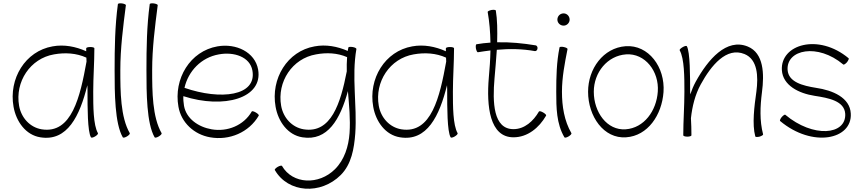

<svg xmlns="http://www.w3.org/2000/svg" viewBox="-20 -829 5272 1176"><path d="M580 -13C551 -63 551 -180 551 -267C551 -356 558 -444 558 -533C558 -538 547 -541 533 -541C520 -541 508 -538 508 -533C508 -527 508 -521 508 -515C444 -544 372 -558 302 -545C135 -516 32 -347 63 -175C79 -84 138 -2 227 12C393 39 469 -120 515 -307C516 -294 516 -280 516 -267C516 -171 516 -24 537 12C539 16 550 14 562 7C574 0 582 -9 580 -13ZM235 -37C163 -49 110 -108 97 -181C71 -328 165 -471 311 -496C378 -508 448 -504 509 -476C509 -468 510 -460 510 -452C471 -237 420 -7 235 -37Z M702 -803C684 -670 682 -535 682 -400C682 -259 683 -73 732 12C734 16 745 14 757 7C769 0 777 -9 775 -13C718 -112 717 -267 717 -400C717 -533 734 -665 751 -797C752 -801 741 -806 728 -808C714 -810 702 -808 702 -803Z M897 -803C879 -670 877 -535 877 -400C877 -259 878 -73 927 12C929 16 940 14 952 7C964 0 972 -9 970 -13C913 -112 912 -267 912 -400C912 -533 929 -665 946 -797C947 -801 936 -806 923 -808C909 -810 897 -808 897 -803Z M1565 -121C1567 -125 1559 -133 1547 -140C1535 -147 1524 -150 1522 -146C1473 -61 1373 -20 1276 -37C1195 -51 1121 -102 1107 -181C1104 -201 1102 -221 1103 -240C1351 -160 1592 -227 1561 -403C1542 -510 1426 -565 1312 -545C1145 -516 1042 -347 1073 -175C1090 -78 1169 -5 1267 12C1385 33 1505 -18 1565 -121ZM1321 -496C1413 -513 1511 -481 1526 -397C1554 -241 1332 -214 1110 -291C1133 -393 1212 -477 1321 -496Z M2114 -538C2112 -531 2111 -524 2110 -517C2046 -545 1976 -558 1907 -545C1740 -516 1637 -347 1668 -175C1684 -84 1743 -2 1832 12C1987 37 2064 -99 2111 -271C2118 -185 2127 -99 2121 -14C2115 68 2090 149 2032 207C1933 306 1772 300 1707 187C1704 184 1693 186 1681 193C1669 200 1661 209 1663 212C1745 354 1945 365 2067 243C2133 177 2149 81 2156 -11C2168 -184 2133 -358 2163 -529C2164 -533 2153 -539 2140 -541C2126 -543 2114 -542 2114 -538ZM1840 -37C1768 -49 1715 -108 1702 -181C1676 -328 1770 -471 1916 -496C1980 -508 2047 -505 2106 -479C2104 -450 2103 -421 2104 -392C2066 -196 2008 -10 1840 -37Z M2783 -13C2754 -63 2754 -180 2754 -267C2754 -356 2761 -444 2761 -533C2761 -538 2750 -541 2736 -541C2723 -541 2711 -538 2711 -533C2711 -527 2711 -521 2711 -515C2647 -544 2575 -558 2505 -545C2338 -516 2235 -347 2266 -175C2282 -84 2341 -2 2430 12C2596 39 2672 -120 2718 -307C2719 -294 2719 -280 2719 -267C2719 -171 2719 -24 2740 12C2742 16 2753 14 2765 7C2777 0 2785 -9 2783 -13ZM2438 -37C2366 -49 2313 -108 2300 -181C2274 -328 2368 -471 2514 -496C2581 -508 2651 -504 2712 -476C2712 -468 2713 -460 2713 -452C2674 -237 2623 -7 2438 -37Z M2907 -509C2933 -513 2958 -517 2984 -520C2983 -464 2979 -409 2974 -354C2959 -178 2979 12 3125 12C3211 12 3282 -46 3325 -121C3327 -125 3319 -133 3307 -140C3295 -147 3284 -150 3281 -146C3247 -87 3193 -38 3125 -38C3001 -38 2996 -202 3009 -350C3014 -406 3019 -465 3023 -524C3100 -531 3179 -530 3256 -516C3263 -515 3271 -521 3272 -531C3274 -540 3269 -549 3262 -551C3183 -564 3104 -572 3025 -570C3027 -642 3026 -710 3017 -764C3016 -769 3004 -770 2991 -768C2977 -765 2967 -760 2967 -756C2978 -694 2983 -631 2984 -568C2955 -566 2927 -563 2899 -558C2894 -557 2893 -546 2895 -532C2898 -518 2903 -508 2907 -509Z M3469 -709C3469 -719 3465 -729 3458 -736C3451 -743 3442 -747 3432 -747C3422 -747 3412 -743 3405 -736C3398 -729 3394 -719 3394 -709C3394 -699 3398 -690 3405 -683C3412 -676 3422 -672 3432 -672C3442 -672 3451 -676 3458 -683C3465 -690 3469 -699 3469 -709ZM3407 -538C3389 -449 3387 -358 3387 -267C3387 -170 3388 -71 3437 12C3439 16 3450 14 3462 7C3474 0 3482 -9 3480 -13C3436 -89 3422 -178 3422 -267C3422 -355 3439 -442 3456 -528C3457 -533 3447 -538 3433 -541C3420 -544 3408 -543 3407 -538Z M3815 12C3948 3 4034 -125 4044 -265C4055 -418 3952 -556 3812 -546C3675 -536 3582 -408 3582 -267C3582 -116 3678 22 3815 12ZM3617 -267C3617 -385 3700 -488 3815 -496C3931 -504 4018 -392 4009 -268C4001 -150 3925 -45 3812 -37C3698 -29 3617 -142 3617 -267Z M4143 -521C4172 -470 4172 -354 4172 -267C4172 -178 4165 -89 4165 0C4165 4 4176 8 4190 8C4204 8 4215 4 4215 0C4215 -35 4214 -70 4212 -105C4220 -177 4237 -248 4272 -312C4336 -429 4430 -543 4540 -498C4621 -465 4625 -361 4613 -269C4600 -177 4586 -68 4606 6C4607 11 4619 11 4632 8C4645 4 4655 -2 4654 -6C4632 -90 4636 -178 4647 -264C4662 -377 4658 -504 4560 -544C4430 -597 4317 -466 4241 -328C4228 -304 4217 -278 4208 -251C4208 -256 4207 -261 4207 -267C4207 -362 4207 -510 4187 -546C4184 -550 4173 -547 4161 -540C4149 -533 4141 -525 4143 -521Z M4758 -88C4956 78 5201 26 5191 -134C5186 -231 5081 -276 4978 -291C4897 -304 4809 -326 4804 -401C4796 -526 4988 -566 5145 -434C5149 -431 5159 -438 5168 -448C5176 -459 5181 -470 5178 -472C4993 -627 4759 -557 4769 -399C4775 -306 4872 -257 4970 -242C5055 -229 5152 -211 5157 -132C5164 -1 4960 17 4790 -126C4787 -129 4777 -122 4768 -112C4759 -101 4755 -90 4758 -88Z"/></svg>

Font: Nupuram Thin
Style: Regular
Weight: 100
Designer: Santhosh Thottingal (santhosh.thottingal@gmail.com)
Foundry: SMC
Version: Version 1.000